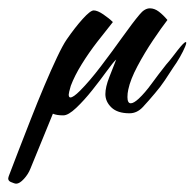

<svg xmlns="http://www.w3.org/2000/svg" viewBox="-80 -274 467 461"><path d="M366 -173Q369 -173 364.5 -162Q360 -151 352 -137Q344 -123 336 -112Q327 -98 316 -81.5Q305 -65 292 -50Q277 -32 263 -17Q249 -2 231 -2Q202 -2 187.5 -16Q173 -30 173 -48Q173 -65 182.5 -89Q192 -113 199 -131Q192 -125 176.5 -103.5Q161 -82 141.5 -57.5Q122 -33 103 -15Q84 3 72 3Q56 3 47 -1Q37 24 23.5 56.5Q10 89 -7 131Q-12 144 -22.5 155.5Q-33 167 -41 167Q-45 167 -54 163Q-63 159 -59 149Q-50 125 -36 89Q-22 53 -6 12Q10 -29 26.5 -68Q43 -107 57 -136.5Q71 -166 80 -179Q100 -208 118.5 -228.5Q137 -249 145 -249Q154 -249 168 -239.5Q182 -230 191 -221Q174 -200 153.5 -173.5Q133 -147 116 -119.5Q99 -92 90 -68Q85 -51 85 -47Q85 -40 89 -40Q96 -40 112 -56Q135 -79 162 -114.5Q189 -150 214 -185Q239 -220 255 -239Q267 -254 280 -254Q291 -254 301.5 -246Q312 -238 322 -226Q308 -208 287.5 -177.5Q267 -147 250 -115Q233 -83 228 -59Q227 -55 226.5 -50Q226 -45 226 -41Q226 -26 234 -26Q241 -26 253 -37Q268 -51 284 -73Q300 -95 319 -119Q327 -128 333.5 -136.5Q340 -145 347 -154Q362 -173 366 -173Z"/></svg>

Font: The Nautigal
Style: Bold
Weight: 700
Designer: Robert E. Leuschke
Foundry: Robert E. Leuschke
Version: Version 1.100; ttfautohint (v1.8.3)